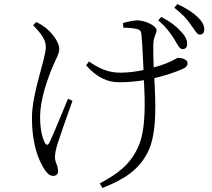

<svg xmlns="http://www.w3.org/2000/svg" viewBox="-20 -848 1040 943"><path d="M832 -662C850 -634 860 -607 875 -607C888 -606 898 -613 899 -628C901 -648 892 -669 869 -693C847 -718 819 -740 772 -765L757 -748C796 -716 815 -687 832 -662ZM914 -731C934 -705 947 -678 960 -678C973 -678 982 -684 983 -700C985 -720 976 -739 951 -764C927 -787 898 -806 851 -828L836 -810C877 -778 897 -755 914 -731ZM143 -724C183 -682 205 -653 205 -618C205 -557 137 -394 137 -270C137 -134 171 -59 199 -15C210 1 223 16 241 16C254 16 265 8 265 -6C265 -39 250 -47 250 -76C250 -96 256 -120 263 -143C273 -175 311 -283 336 -353L314 -363C285 -293 237 -176 223 -148C215 -133 207 -133 199 -149C188 -173 177 -210 177 -273C177 -361 214 -462 241 -526C254 -556 271 -585 271 -606C271 -648 225 -695 205 -711C192 -721 180 -729 158 -740ZM586 -712C607 -712 636 -710 651 -706C667 -702 673 -697 675 -675C678 -648 682 -567 685 -504C647 -496 607 -491 572 -491C516 -491 472 -508 417 -546L403 -527C455 -468 507 -444 565 -444C607 -444 649 -448 687 -454C692 -355 698 -212 659 -127C619 -38 557 6 470 53L483 75C581 37 661 -9 707 -103C754 -197 743 -361 738 -464C796 -478 845 -495 876 -509C894 -517 901 -524 901 -539C901 -556 872 -564 856 -564C848 -564 837 -553 797 -537C780 -530 759 -523 735 -517C733 -562 732 -605 733 -629C733 -665 749 -684 749 -699C749 -723 690 -748 654 -748C638 -748 604 -741 584 -735Z"/></svg>

Font: Noto Serif HK Light
Style: Regular
Weight: 300
Designer: Ryoko NISHIZUKA 西塚涼子 (kana & ideographs); Frank Grießhammer (Latin, Greek & Cyrillic); Wenlong ZHANG 张文龙 (bopomofo); San
Foundry: Adobe
Version: Version 2.001;hotconv 1.1.0;makeotfexe 2.6.0